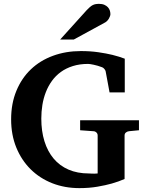

<svg xmlns="http://www.w3.org/2000/svg" viewBox="-20 -949 756 985"><path d="M642.1 -275.9Q632.8 -274.9 626 -269.3Q619.1 -263.7 619.1 -253.9V-30.8Q589.4 -17.6 553.2 -7.3Q522 1.5 479.7 8.8Q437.5 16.1 387.2 16.1Q312 16.1 248 -9Q184.1 -34.2 137.2 -80.6Q90.3 -127 63.7 -191.9Q37.1 -256.8 37.1 -336.9Q37.1 -418 64 -482.9Q90.8 -547.9 138.4 -593.3Q186 -638.7 251.7 -662.8Q317.4 -687 395 -687Q444.3 -687 485.4 -680.9Q526.4 -674.8 556.6 -667.5Q591.8 -658.7 620.1 -647.9V-475.1H542L522 -583Q521 -588.4 515.6 -595Q510.3 -601.6 503.9 -604Q480.5 -612.8 460.4 -616.9Q440.4 -621.1 432.1 -621.1Q388.7 -621.1 353.8 -610.1Q318.8 -599.1 292.2 -579.8Q265.6 -560.5 246.6 -534.2Q227.5 -507.8 215.3 -476.6Q203.1 -445.3 197.5 -410.9Q191.9 -376.5 191.9 -340.8Q191.9 -276.4 208 -224.4Q224.1 -172.4 255.1 -135.5Q286.1 -98.6 331.5 -78.9Q377 -59.1 436 -59.1Q442.9 -59.1 452.9 -58.3Q462.9 -57.6 481 -59.1V-253.9Q481 -263.7 474.1 -269.8Q467.3 -275.9 458 -275.9L391.1 -280.8V-332H692.9V-280.8ZM546.4 -876.5Q546.4 -871.6 544.2 -865.5Q542 -859.4 538.6 -853.5Q535.2 -847.7 530.3 -842.5Q525.4 -837.4 520.5 -834.5L358.4 -746.1H288.6L425.3 -897.5Q434.1 -906.7 441.2 -912.8Q448.2 -918.9 455.3 -922.6Q462.4 -926.3 470.2 -927.7Q478 -929.2 488.3 -929.2Q504.4 -929.2 515.4 -924.3Q526.4 -919.4 533.4 -911.9Q540.5 -904.3 543.5 -894.8Q546.4 -885.3 546.4 -876.5Z"/></svg>

Font: Charis SIL Phon
Style: Bold
Weight: 700
Foundry: SIL International
Version: Version 5.000